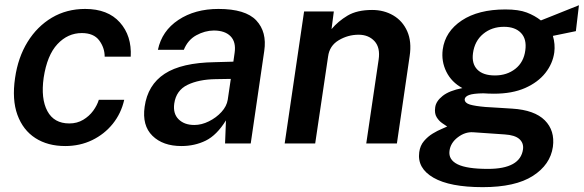

<svg xmlns="http://www.w3.org/2000/svg" viewBox="-20 -562 2288 752"><path d="M235.5 10Q167 10 118.5 -21.2Q70 -52.5 48.2 -112.2Q26.5 -172 39 -256.5Q50.5 -337 88 -397.8Q125.5 -458.5 183.2 -492.8Q241 -527 313.5 -527Q402.5 -527 449.5 -474.2Q496.5 -421.5 492 -340H390Q390 -375 368.5 -403.8Q347 -432.5 300.5 -432.5Q245.5 -432.5 205 -389.2Q164.5 -346 151 -257.5Q139.5 -175.5 165.5 -127Q191.5 -78.5 251.5 -78.5Q282 -78.5 305.8 -92.8Q329.5 -107 345 -128.2Q360.5 -149.5 367 -171H466.5Q454.5 -118 421.8 -77.2Q389 -36.5 341 -13.2Q293 10 235.5 10Z M690.5 10Q618 10 577 -30.2Q536 -70.5 546.5 -144Q558.5 -229.5 624.8 -273Q691 -316.5 821.5 -318.5L894 -320.5L899 -355.5Q905 -397.5 883 -420Q861 -442.5 817 -442.5Q782 -442 748.8 -423.8Q715.5 -405.5 700 -367H598.5Q614 -441 678.8 -484Q743.5 -527 835.5 -527Q941.5 -527 983.8 -482Q1026 -437 1015 -362.5L962 0H861.5L865 -90.5Q829 -32.5 785.8 -11.2Q742.5 10 690.5 10ZM741 -72.5Q769.5 -72.5 798.2 -86.8Q827 -101 847.5 -123.5Q868 -146 872 -171.5L884 -253L824.5 -252Q758.5 -251 714.2 -229.5Q670 -208 662.5 -156.5Q657 -117 679.5 -94.8Q702 -72.5 741 -72.5Z M1095 0 1171 -517H1287.5L1278.5 -448Q1304 -478.5 1341.2 -500.8Q1378.5 -523 1437.5 -523Q1484 -523 1520.5 -501.5Q1557 -480 1575 -439.5Q1593 -399 1584.5 -342.5L1534.5 0H1414.5L1463 -328.5Q1470 -375.5 1446.8 -400.8Q1423.5 -426 1384.5 -426Q1343 -426 1306.8 -404.5Q1270.5 -383 1265 -340.5L1214.5 0Z M1870.5 171Q1742 171 1677.8 134Q1613.5 97 1622 34Q1625.5 8 1640.8 -9.8Q1656 -27.5 1675 -39Q1694 -50.5 1710 -57Q1726 -63.5 1731.5 -66.5Q1725 -71 1712.2 -79.5Q1699.5 -88 1690.2 -103Q1681 -118 1684.5 -141.5Q1687.5 -165.5 1713.5 -186.2Q1739.5 -207 1791 -217Q1748.5 -240 1728.2 -281Q1708 -322 1714 -368Q1723.5 -438.5 1788.5 -481.8Q1853.5 -525 1959.5 -525Q2011.5 -525 2043 -513Q2074.5 -501 2098.5 -482Q2113.5 -488 2141.8 -499.2Q2170 -510.5 2199.2 -522.2Q2228.5 -534 2247.5 -541.5L2235.5 -440L2145.5 -421.5Q2155 -389 2151 -357Q2145 -313 2116 -276.2Q2087 -239.5 2036.5 -217.2Q1986 -195 1914.5 -195Q1905 -195 1892.2 -195.5Q1879.5 -196 1873.5 -196.5Q1833.5 -196 1817 -189.8Q1800.5 -183.5 1800 -172.5Q1800.5 -158.5 1820.5 -152.5Q1840.5 -146.5 1881.5 -143Q1900.5 -141.5 1927.8 -140.2Q1955 -139 1986.5 -136.5Q2073.5 -131 2113.8 -90.8Q2154 -50.5 2145.5 13Q2135.5 83 2067 127Q1998.5 171 1870.5 171ZM1918.5 -266.5Q1965.5 -266.5 1998.5 -292.5Q2031.5 -318.5 2037.5 -365Q2043.5 -409 2020.5 -433Q1997.5 -457 1954 -457Q1906 -457 1872.5 -429.2Q1839 -401.5 1832.5 -353.5Q1827 -312.5 1849.5 -289.5Q1872 -266.5 1918.5 -266.5ZM1891 99.5Q2018 99.5 2028.5 22.5Q2031.5 -2 2014 -17.5Q1996.5 -33 1956.5 -35.5L1833 -44Q1801.5 -46 1773 -24.2Q1744.5 -2.5 1740.5 29Q1736 63.5 1772.2 81.5Q1808.5 99.5 1891 99.5Z"/></svg>

Font: Public Sans SemiBold
Style: Italic
Weight: 600
Italic angle: -8°
Designer: The Public Sans project authors (U.S. Web Design System). Libre Franklin designed by Pablo Impallari and Rodrigo Fuenzal
Version: Version 1.007; ttfautohint (v1.8.1) -l 8 -r 50 -G 200 -x 14 